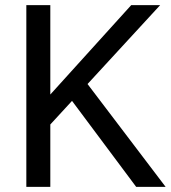

<svg xmlns="http://www.w3.org/2000/svg" viewBox="-20 -731 668 751"><path d="M83 0V-710.9H176.8V-361.3L493.2 -710.9H606.4L176.8 -244.1V0ZM512.7 0 237.3 -369.1 297.9 -434.6 627.9 0Z"/></svg>

Font: RobotoFlex
Style: Regular
Weight: 400
Designer: Berlow after Robertson
Foundry: Google
Version: Version 2.136